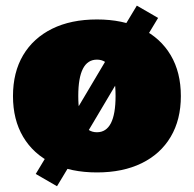

<svg xmlns="http://www.w3.org/2000/svg" viewBox="-20 -601 686 679"><path d="M322.8 8.8Q231 8.8 164.3 -23.9Q97.7 -56.6 61.8 -117.2Q25.9 -177.7 25.9 -261.2Q25.9 -345.2 61.8 -405.8Q97.7 -466.3 164.3 -499.3Q231 -532.2 322.8 -532.2Q414.6 -532.2 481.2 -499.3Q547.9 -466.3 583.7 -405.8Q619.6 -345.2 619.6 -261.2Q619.6 -177.7 583.7 -117.2Q547.9 -56.6 481.2 -23.9Q414.6 8.8 322.8 8.8ZM322.8 -133.3Q388.7 -133.3 388.7 -261.7Q388.7 -390.1 322.8 -390.1Q256.8 -390.1 256.8 -261.7Q256.8 -133.3 322.8 -133.3ZM181.6 57.6 106.4 14.2 165.5 -84 215.8 -153.8 365.7 -406.2 404.8 -482.9 463.9 -581.1 539.1 -537.6 480 -439.5 429.7 -369.6 279.8 -117.2 240.7 -40.5Z"/></svg>

Font: Bevan
Style: Regular
Weight: 400
Designer: Vernon Adams
Foundry: Vernon Adams
Version: Version 2.100; ttfautohint (v1.8.3)